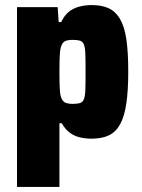

<svg xmlns="http://www.w3.org/2000/svg" viewBox="-20 -538 558 756"><path d="M47 198V-510H207L211 -451H221Q233 -477 251 -491.5Q269 -506 292.5 -512Q316 -518 341 -518Q381 -518 408 -505.5Q435 -493 452.5 -463.5Q470 -434 477.5 -383.5Q485 -333 485 -256Q485 -182 477.5 -131Q470 -80 453.5 -49.5Q437 -19 409.5 -5.5Q382 8 341 8Q315 8 293 2.5Q271 -3 253.5 -16.5Q236 -30 223 -53H214V198ZM266 -129Q284 -129 294.5 -132Q305 -135 310 -146.5Q315 -158 316 -183.5Q317 -209 317 -255Q317 -301 316 -326.5Q315 -352 310 -363.5Q305 -375 294.5 -378Q284 -381 266 -381Q245 -381 234.5 -375Q224 -369 219 -350Q216 -338 215 -315Q214 -292 214 -255Q214 -219 215 -196.5Q216 -174 218 -164Q223 -142 234 -135.5Q245 -129 266 -129Z"/></svg>

Font: Saira SemiCondensed ExtraBold
Style: Regular
Weight: 800
Width: 4
Designer: Hector Gatti with collaboration of the Omnibus-Type team
Foundry: Omnibus-Type
Version: Version 1.101